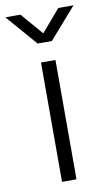

<svg xmlns="http://www.w3.org/2000/svg" viewBox="-137 -774 463 817"><g transform="rotate(-10 94.0 -365.5)"><path d="M63 0H125.5V-515.6H63ZM12.2 -731.4H-52.7V-731L63 -597.7H124.5L241.2 -731V-731.4H175.8L94.2 -636.2Z"/></g></svg>

Font: Raveo Display Display Light
Style: Regular
Weight: 300
Designer: Jakub Foglar, Rasmus Andersson (Inter)
Foundry: Jakubfoglar.com
Version: Version 1.100;Glyphs 3.2.3 (3260)